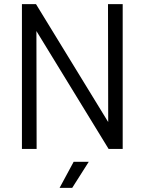

<svg xmlns="http://www.w3.org/2000/svg" viewBox="-20 -720 699 928"><path d="M502 -700 503 -130 154 -700H86V0H157L156 -570L505 0H573V-700ZM268 188H329L409 62H336Z"/></svg>

Font: Arthouse Owned
Style: Regular
Weight: 400
Designer: Jeremy Tribby
Foundry: Tribby Type
Version: Version 1.000;PS 001.000;hotconv 1.0.88;makeotf.lib2.5.64775